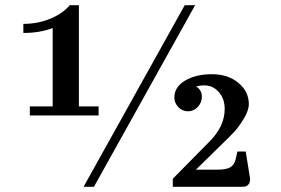

<svg xmlns="http://www.w3.org/2000/svg" viewBox="-20 -720 1084 740"><path d="M732 -700 342 0H302L692 -700ZM284 -700V-310H360V-275H95V-310H183V-612Q134 -593 70 -593V-628Q126 -628 174 -648Q222 -668 249 -700ZM903 0H646V-31L787 -174Q846 -233 846 -300Q846 -339 823.5 -365Q801 -391 767 -391Q752 -391 736 -387Q758 -372 758 -348Q758 -324 742 -307.5Q726 -291 704.5 -291Q683 -291 667.5 -307Q652 -323 652 -344Q652 -385 693.5 -409.5Q735 -434 797 -434Q859 -434 899 -400.5Q939 -367 939 -319Q939 -294 919 -261.5Q899 -229 882 -211Q865 -193 831 -160L735 -66H817Q852 -66 868 -75.5Q884 -85 889 -109L895 -136H927L944 -31Q944 -16 937.5 -9Q931 -2 924.5 -1Q918 0 903 0Z"/></svg>

Font: Croissant One
Style: Regular
Weight: 400
Designer: Eduardo Rodriguez Tunni
Foundry: Eduardo Rodriguez Tunni
Version: Version 1.001